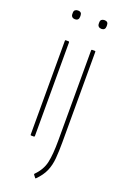

<svg xmlns="http://www.w3.org/2000/svg" viewBox="-157 -678 580 907"><g transform="rotate(20 133.0 -224.0)"><path d="M62 0Q59 0 59 -4V-475Q59 -479 62 -479H76Q80 -479 80 -475V-4Q80 0 76 0ZM69 -587Q60 -587 54.5 -592Q49 -597 49 -606V-613Q49 -622 54.5 -626.5Q60 -631 69 -631Q78 -631 83 -626.5Q88 -622 88 -613V-606Q88 -597 83 -592Q78 -587 69 -587ZM153 182Q152 183 151 183Q150 183 149 182L139 169Q137 167 139 164Q173 130 182 89Q191 48 191 -22V-475Q191 -479 195 -479H209Q212 -479 212 -475V-20Q212 24 209 60Q206 96 193.5 125Q181 154 153 182ZM202 -587Q193 -587 187.5 -592Q182 -597 182 -606V-613Q182 -622 187.5 -626.5Q193 -631 202 -631Q211 -631 216 -626.5Q221 -622 221 -613V-606Q221 -597 216 -592Q211 -587 202 -587Z"/></g></svg>

Font: Sofia Sans Extra Condensed Thin
Style: Regular
Weight: 250
Version: Version 4.100